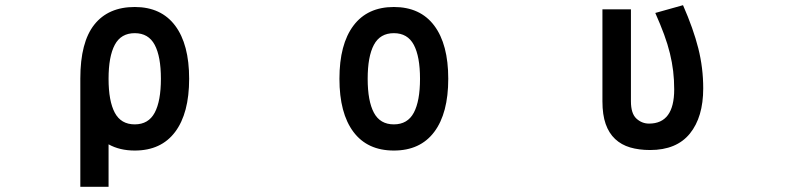

<svg xmlns="http://www.w3.org/2000/svg" viewBox="-20 -522 3040 741"><path d="M601 -218Q601 -304 577 -349Q553 -394 500 -394Q447 -394 423 -349Q399 -304 399 -218Q399 -132 423 -87Q447 -42 500 -42Q553 -42 577 -87Q601 -132 601 -218ZM710 -218Q710 -85 656 -13Q602 59 500 59Q442 59 399 35V199H290V-219Q290 -359 344 -427Q398 -495 500 -495Q602 -495 656 -423Q710 -351 710 -218Z M1601 -218Q1601 -304 1577 -349Q1553 -394 1500 -394Q1447 -394 1423 -349Q1399 -304 1399 -218Q1399 -132 1423 -87Q1447 -42 1500 -42Q1553 -42 1577 -87Q1601 -132 1601 -218ZM1710 -218Q1710 -85 1656 -13Q1602 59 1500 59Q1398 59 1344 -13Q1290 -85 1290 -218Q1290 -351 1344 -423Q1398 -495 1500 -495Q1602 -495 1656 -423Q1710 -351 1710 -218Z M2694 -181Q2694 -70 2642.5 -6.5Q2591 57 2489 57Q2446 57 2412 47Q2378 37 2354 14.5Q2330 -8 2317.5 -43.5Q2305 -79 2305 -131V-486H2415V-131Q2415 -84 2436 -64.5Q2457 -45 2485 -45Q2582 -45 2582 -177Q2582 -214 2578 -247.5Q2574 -281 2565.5 -316Q2557 -351 2543 -389Q2529 -427 2509 -472L2616 -502Q2656 -411 2675 -335.5Q2694 -260 2694 -181Z"/></svg>

Font: NanumGothicCoding
Style: Bold
Weight: 700
Monospace: yes
Designer: Kwon Bruce; Nicolas Noh; Sung-woo Choi; Go-un Cha; Soo-hyun Park;
Foundry: NHN Corporation
Version: Version 2.000;PS 1;hotconv 1.0.49;makeotf.lib2.0.14853